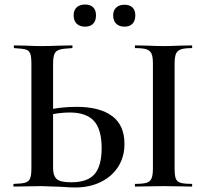

<svg xmlns="http://www.w3.org/2000/svg" viewBox="-20 -826 913 850"><path d="M252 1Q168 -2 162 -2L98 -1Q78 0 42 0Q39 0 39 -6Q39 -12 42 -12Q77 -13 92 -17.5Q107 -22 113 -35.5Q119 -49 119 -81V-544Q119 -576 113.5 -589.5Q108 -603 93.5 -607Q79 -611 43 -613Q41 -613 41 -619Q41 -625 43 -625L92 -624Q136 -622 166 -622Q197 -622 245 -624L299 -625Q301 -625 301 -619Q301 -613 299 -613Q261 -611 244.5 -606.5Q228 -602 221.5 -588Q215 -574 215 -542V-81Q215 -49 230.5 -34Q246 -19 295 -19Q368 -19 399 -55.5Q430 -92 430 -170Q430 -253 396 -290.5Q362 -328 288 -328Q241 -328 174 -313L170 -335Q242 -353 319 -353Q421 -353 476 -312.5Q531 -272 531 -189Q531 -131 503 -87.5Q475 -44 425.5 -20Q376 4 313 4Q288 4 252 1ZM829 -12Q831 -12 831 -6Q831 0 829 0Q796 0 777 -1L704 -2L632 -1Q612 0 579 0Q577 0 577 -6Q577 -12 579 -12Q613 -12 629 -17Q645 -22 651 -36.5Q657 -51 657 -81V-544Q657 -574 651 -588Q645 -602 629 -607.5Q613 -613 579 -613Q577 -613 577 -619Q577 -625 579 -625L632 -624Q676 -622 704 -622Q732 -622 778 -624L829 -625Q831 -625 831 -619Q831 -613 829 -613Q795 -613 779.5 -607Q764 -601 758.5 -586.5Q753 -572 753 -542V-81Q753 -50 758 -36Q763 -22 778.5 -17Q794 -12 829 -12ZM306 -758Q306 -781 319.5 -793.5Q333 -806 357 -806Q380 -806 392.5 -793.5Q405 -781 405 -758Q405 -734 392.5 -721Q380 -708 357 -708Q333 -708 319.5 -721Q306 -734 306 -758ZM481 -758Q481 -780 494.5 -792.5Q508 -805 531 -805Q554 -805 566.5 -793Q579 -781 579 -758Q579 -734 566.5 -721Q554 -708 531 -708Q508 -708 494.5 -721Q481 -734 481 -758Z"/></svg>

Font: Cormorant SC SemiBold
Style: Regular
Weight: 600
Designer: Christian Thalmann (Catharsis Fonts)
Foundry: Catharsis Fonts
Version: Version 4.000